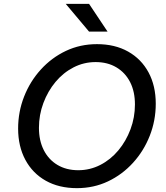

<svg xmlns="http://www.w3.org/2000/svg" viewBox="-20 -960 859 996"><path d="M483 -731Q576 -731 644.5 -692.5Q713 -654 750.5 -584.5Q788 -515 788 -422Q788 -335 757 -256Q726 -177 670 -115.5Q614 -54 540 -19Q466 16 379 16Q286 16 217.5 -22.5Q149 -61 111.5 -131Q74 -201 74 -293Q74 -380 105 -459Q136 -538 192 -599.5Q248 -661 322 -696Q396 -731 483 -731ZM476 -638Q415 -638 361.5 -610.5Q308 -583 268 -535Q228 -487 205 -425.5Q182 -364 182 -297Q182 -231 207 -181.5Q232 -132 278 -104.5Q324 -77 386 -77Q447 -77 500.5 -104.5Q554 -132 594 -180Q634 -228 657 -289.5Q680 -351 680 -418Q680 -485 655 -534Q630 -583 584 -610.5Q538 -638 476 -638ZM442 -796 321 -940H442L538 -796Z"/></svg>

Font: Wix Madefor Text Medium
Style: Italic
Weight: 500
Italic angle: -12°
Designer: Dalton Maag Ltd
Foundry: Dalton Maag Ltd
Version: Version 3.100